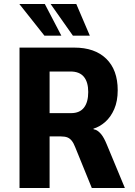

<svg xmlns="http://www.w3.org/2000/svg" viewBox="-20 -944 676 964"><path d="M78 0V-705H353Q456 -705 513.5 -649Q571 -593 571 -491Q571 -436 553.5 -396Q536 -356 508 -331.5Q480 -307 449 -298L450 -295L461 -292Q475 -286 488.5 -269.5Q502 -253 516 -219L607 0H441L358 -204Q350 -225 340.5 -237Q331 -249 318.5 -254Q306 -259 286 -259H229V0ZM229 -376H337Q380 -376 401.5 -403.5Q423 -431 423 -482Q423 -532 401 -558.5Q379 -585 334 -585H229ZM346 -765 234 -924H363L431 -765ZM203 -765 77 -924H205L288 -765Z"/></svg>

Font: Nunito Sans 7pt Condensed ExtraBold
Style: Regular
Weight: 800
Width: 3
Designer: Vernon Adams
Foundry: Vernon Adams
Version: Version 3.101;gftools[0.9.27]